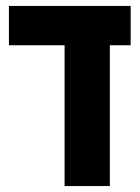

<svg xmlns="http://www.w3.org/2000/svg" viewBox="-20 -625 469 645"><path d="M197 0V-473H10V-605H419V-473H349V0Z"/></svg>

Font: Noto Sans Hebrew ExtraCondensed ExtraBold
Style: Regular
Weight: 800
Width: 2
Designer: Monotype Design Team
Foundry: Monotype Imaging Inc.
Version: Version 2.004; ttfautohint (v1.8.4.7-5d5b)